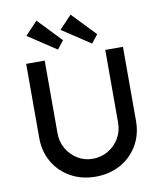

<svg xmlns="http://www.w3.org/2000/svg" viewBox="-99 -1015 938 1102"><g transform="rotate(-10 370.0 -464.5)"><path d="M370 6Q289 6 225 -29.5Q161 -65 124.5 -127.5Q88 -190 88 -269V-701H196V-278Q196 -227 220 -186.5Q244 -146 283.5 -122Q323 -98 370 -98Q420 -98 460.5 -122Q501 -146 525 -186.5Q549 -227 549 -278V-701H652V-269Q652 -190 615.5 -127.5Q579 -65 515 -29.5Q451 6 370 6ZM481 -750 316 -859 388 -935 519 -798ZM282 -750 117 -859 189 -935 320 -798Z"/></g></svg>

Font: Readex Pro
Style: Regular
Weight: 400
Designer: Bonnie Shaver-Troup, Thomas Jockin
Foundry: Lexend
Version: Version 1.204; ttfautohint (v1.8.4.7-5d5b)